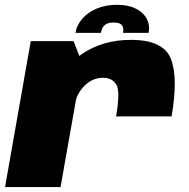

<svg xmlns="http://www.w3.org/2000/svg" viewBox="-34 -760 768 780"><path d="M437.5 -287H663Q690.5 -445 660 -521.5Q629.5 -598 498 -598Q380 -598 294.5 -537.5Q209 -477 193 -386.5L271 -340Q278.5 -381 310.2 -412.5Q342 -444 384.5 -444Q421 -444 438.2 -417.2Q455.5 -390.5 437.5 -287ZM-13.5 0H212L300.5 -500.5L265 -593H91ZM441 -740.5Q395 -740.5 359 -725.2Q323 -710 300.5 -684.2Q278 -658.5 272.5 -626.5H376Q378.5 -641 384.5 -650.2Q390.5 -659.5 401.2 -664Q412 -668.5 428.5 -668.5Q443 -668.5 452.2 -664.2Q461.5 -660 465 -650.8Q468.5 -641.5 466 -626.5H570Q575.5 -658.5 561.8 -684.2Q548 -710 517.2 -725.2Q486.5 -740.5 441 -740.5Z"/></svg>

Font: Anybody UltraCondensed Thin Black
Style: Italic
Weight: 900
Italic angle: -10°
Version: Version 1.111